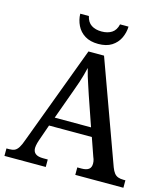

<svg xmlns="http://www.w3.org/2000/svg" viewBox="-131 -1016 979 1118"><g transform="rotate(15 359.0 -457.0)"><path d="M1 0V-45H18Q38 -45 50.5 -51Q63 -57 73.5 -73.5Q84 -90 95 -122L316 -714H410L633 -100Q641 -79 650.5 -67Q660 -55 673.5 -50Q687 -45 706 -45H718V0H428V-45H454Q482 -45 496.5 -55.5Q511 -66 511 -90Q511 -97 510 -103Q509 -109 507 -116Q505 -123 502 -129L464 -238H206L171 -138Q168 -130 166 -121.5Q164 -113 162.5 -105.5Q161 -98 161 -91Q161 -68 176 -56.5Q191 -45 222 -45H250V0ZM226 -291H445L384 -468Q375 -497 366 -522.5Q357 -548 350 -572Q343 -596 337 -620Q332 -597 325.5 -574.5Q319 -552 311.5 -528.5Q304 -505 293 -476ZM359 -771Q310 -771 278 -791Q246 -811 230 -844Q214 -877 213 -914H265Q273 -878 297.5 -862Q322 -846 359 -846Q396 -846 420.5 -862Q445 -878 453 -914H504Q503 -877 487 -844Q471 -811 439.5 -791Q408 -771 359 -771Z"/></g></svg>

Font: Noto Serif Hebrew Medium
Style: Regular
Weight: 500
Version: Version 2.003